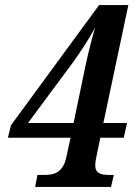

<svg xmlns="http://www.w3.org/2000/svg" viewBox="-20 -734 541 754"><path d="M118 0H416L427 -47H410C376 -47 354 -53 354 -85C354 -92 356 -108 358 -116L374 -193H466L479 -251H386L484 -714H369L23 -242L11 -193H257L241 -119C228 -54 190 -47 155 -47H127ZM265 -487C289 -520 331 -582 354 -627C335 -565 318 -489 307 -434L269 -251H90Z"/></svg>

Font: Noto Serif Tamil Condensed SemiBold
Style: Italic
Weight: 600
Width: 3
Italic angle: -12°
Designer: Indian Type Foundry, Tom Grace, and the Monotype Design Team
Foundry: Monotype Imaging Inc.
Version: Version 2.003